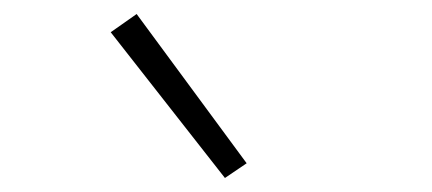

<svg xmlns="http://www.w3.org/2000/svg" viewBox="-20 -796 616 274"><path d="M301 -542 332 -563 175 -776 138 -750Z"/></svg>

Font: Iosevka Sparkle Extralight
Style: Regular
Weight: 200
Designer: Belleve Invis
Foundry: Belleve Invis
Version: Version 4.5.0; ttfautohint (v1.8.3)